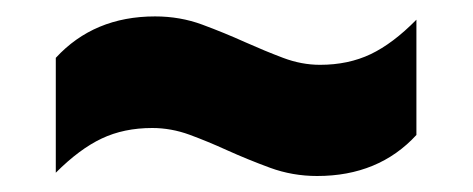

<svg xmlns="http://www.w3.org/2000/svg" viewBox="-20 -497 576 234"><path d="M366.5 -282.5Q336.5 -282.5 309.2 -292.5Q282 -302.5 256.5 -314Q233.5 -324.5 211 -332.8Q188.5 -341 165.5 -341Q131 -341 104 -328.2Q77 -315.5 48 -286.5V-426.5Q94.5 -477 169 -477Q199.5 -477 226.5 -467Q253.5 -457 279 -445.5Q302.5 -435 325 -426.5Q347.5 -418 370 -418Q404.5 -418 431.8 -431Q459 -444 487.5 -473V-332.5Q441.5 -282.5 366.5 -282.5Z"/></svg>

Font: Encode Sans SC SemiCondensed ExtraBold
Style: Regular
Weight: 800
Width: 4
Designer: Multiple Designers
Foundry: Impallari Type
Version: Version 3.002